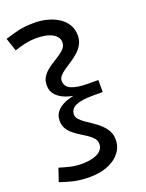

<svg xmlns="http://www.w3.org/2000/svg" viewBox="-190 -962 946 1243"><g transform="rotate(-20 283.0 -341.0)"><path d="M210 190Q144 190 95 178.5Q46 167 5 152L35 63Q70 74 108 83Q146 92 189 92Q215 92 241 88Q267 84 288.5 74.5Q310 65 323.5 48.5Q337 32 337 9Q337 -13 323 -30Q309 -47 287.5 -61.5Q266 -76 241.5 -91Q217 -106 195 -124Q173 -142 159.5 -165Q146 -188 146 -219Q146 -261 174.5 -289.5Q203 -318 252 -332.5Q301 -347 361 -347V-334Q301 -334 252 -348.5Q203 -363 174.5 -391.5Q146 -420 146 -463Q146 -494 159.5 -517Q173 -540 195 -558Q217 -576 241.5 -591Q266 -606 287.5 -620.5Q309 -635 323 -652Q337 -669 337 -690Q337 -714 323.5 -730Q310 -746 288.5 -756Q267 -766 241 -770Q215 -774 189 -774Q146 -774 108 -765.5Q70 -757 35 -745L5 -835Q46 -849 95 -860.5Q144 -872 210 -872Q255 -872 298 -860.5Q341 -849 374 -827.5Q407 -806 426.5 -774Q446 -742 446 -700Q446 -665 431.5 -638.5Q417 -612 394.5 -592Q372 -572 346.5 -555Q321 -538 298.5 -523Q276 -508 261.5 -492Q247 -476 247 -457Q247 -417 287 -399.5Q327 -382 402 -382H472V-299H402Q327 -299 287 -282Q247 -265 247 -224Q247 -207 261.5 -191Q276 -175 298.5 -159.5Q321 -144 346.5 -127Q372 -110 394.5 -89Q417 -68 431.5 -42Q446 -16 446 18Q446 60 426.5 92Q407 124 374 146Q341 168 298 179Q255 190 210 190Z"/></g></svg>

Font: BioRhyme SemiExpanded Medium
Style: Regular
Weight: 500
Width: 6
Designer: Aoife Mooney
Foundry: Aoife Mooney Type
Version: Version 1.600;gftools[0.9.33]